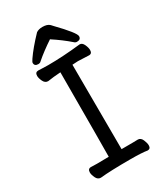

<svg xmlns="http://www.w3.org/2000/svg" viewBox="-221 -989 943 1093"><g transform="rotate(-30 250.0 -443.0)"><path d="M107 12Q87 12 77 -9Q67 -30 67 -45Q67 -69 88 -69L128 -68L205 -69Q206 -107 207 -623Q159 -620 122 -614Q102 -614 92 -635Q82 -656 82 -671Q82 -695 103 -695Q110 -695 128.5 -694Q147 -693 167 -693Q264 -693 381 -706Q398 -706 407.5 -685Q417 -664 417 -649Q417 -625 397 -625Q340 -628 325 -628L288 -626Q289 -152 290 -70Q384 -70 397 -71Q416 -71 425.5 -49Q435 -27 435 -12Q435 11 415 11Q380 5 304 5Q172 5 107 12ZM122 -726Q97 -726 97 -748Q97 -754 108 -770Q142 -820 206 -887Q222 -898 247 -898Q279 -898 294 -883L305 -871Q402 -771 402 -748Q402 -726 376 -726Q366 -726 358 -734Q310 -776 250 -815L252 -817Q187 -774 141 -734Q134 -726 122 -726Z"/></g></svg>

Font: LXGW WenKai Mono TC
Style: Bold
Weight: 700
Designer: LXGW / Fontworks Inc.
Foundry: LXGW / Fontworks Inc.
Version: Version 1.330